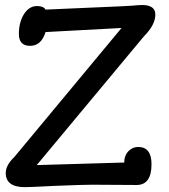

<svg xmlns="http://www.w3.org/2000/svg" viewBox="-20 -753 678 772"><path d="M163.1 -624.1Q146.2 -568.7 101 -568.7Q55.9 -568.7 55.9 -616.4Q55.9 -662.6 75.9 -695.4Q96.9 -728.7 128.7 -728.7Q155.4 -728.7 163.1 -714.4L467.2 -727.7Q484.6 -728.2 512.8 -730.3Q539 -732.8 551.3 -732.8Q604.6 -732.8 604.6 -694.4Q604.6 -652.8 558.5 -606.7L127.7 -89.2L479.5 -99.5Q479.5 -127.7 497.4 -146.2Q513.8 -162.1 535.4 -162.1Q589.2 -162.1 589.2 -92.8Q589.2 -9.2 529.2 -9.2L348.2 -10.3Q315.9 -10.3 199 -5.6Q100 -0.5 80.5 -0.5Q3.1 -0.5 3.1 -57.4Q3.1 -88.7 37.4 -121.5L468.7 -640.5Z"/></svg>

Font: Myanmar Handwriting
Style: Regular
Weight: 400
Designer: Khon Soe Zaw Thu
Foundry: PaOh Unicode khonsoezawthu@gmail.com and @hotmail.com
Version: Version 1.30 November 9, 2016